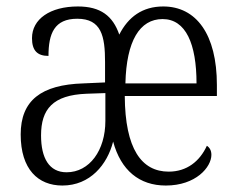

<svg xmlns="http://www.w3.org/2000/svg" viewBox="-20 -564 734 594"><path d="M173 10C259 10 312 -55 330 -126C354 -37 411 10 493 10C586 10 634 -47 634 -85C634 -99 628 -108 620 -113C598 -65 558 -33 502 -33C418 -33 367 -103 366 -267H651V-301C651 -458 587 -544 485 -544C421 -544 377 -512 349 -457C329 -515 291 -544 221 -544C135 -544 79 -505 79 -446C79 -408 95 -391 130 -391C130 -460 148 -506 219 -506C294 -506 305 -452 305 -372V-309L238 -306C107 -302 44 -253 44 -148C44 -40 98 10 173 10ZM588 -306H368C371 -437 412 -505 483 -505C555 -505 588 -428 588 -306ZM186 -31C132 -31 107 -75 107 -145C107 -226 143 -270 248 -274L306 -276V-190C306 -99 257 -31 186 -31Z"/></svg>

Font: Noto Serif Thai Condensed Light
Style: Regular
Weight: 300
Width: 3
Designer: Monotype Design Team
Foundry: Monotype Imaging Inc.
Version: Version 2.002